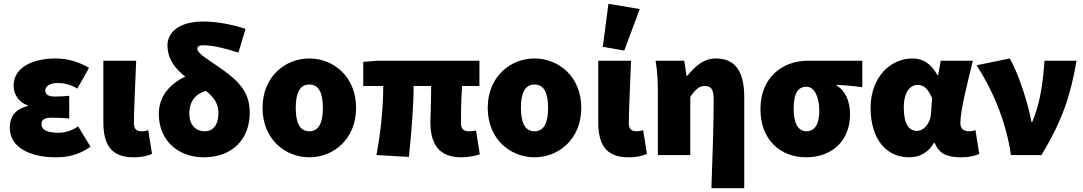

<svg xmlns="http://www.w3.org/2000/svg" viewBox="-20 -822 5744 1018"><path d="M274 12C335 12 394 2 460 -44L394 -152C358 -126 316 -118 291 -118C230 -118 200 -134 200 -162C200 -190 217 -198 258 -198C286 -198 318 -196 347 -194V-314C324 -312 296 -310 274 -310C240 -310 220 -318 220 -342C220 -364 244 -382 286 -382C321 -382 359 -372 390 -352L452 -462C401 -494 335 -512 276 -512C159 -512 52 -469 52 -366C52 -328 76 -280 127 -264V-260C66 -244 32 -210 32 -144C32 -38 144 12 274 12Z M688 12C736 12 762 4 786 -6L766 -132C756 -128 742 -126 734 -126C704 -126 690 -136 690 -170C690 -240 698 -390 702 -500H528V-176C528 -64 562 12 688 12Z M1060 12C1212 12 1304 -84 1304 -224C1304 -328 1254 -384 1164 -450C1091 -503 1026 -536 1026 -564C1026 -576 1036 -582 1058 -582C1111 -582 1180 -564 1244 -543L1282 -669C1218 -690 1134 -708 1058 -708C929 -708 868 -650 868 -582C868 -507 912 -455 962 -416C887 -380 822 -317 822 -218C822 -74 928 12 1060 12ZM1064 -126C1020 -126 984 -157 984 -220C984 -288 1019 -325 1072 -340C1111 -309 1138 -274 1138 -226C1138 -150 1104 -126 1064 -126Z M1620 12C1748 12 1868 -84 1868 -250C1868 -416 1748 -512 1620 -512C1492 -512 1372 -416 1372 -250C1372 -84 1492 12 1620 12ZM1620 -126C1568 -126 1548 -174 1548 -250C1548 -326 1568 -374 1620 -374C1672 -374 1692 -326 1692 -250C1692 -174 1672 -126 1620 -126Z M2426 12C2467 12 2504 4 2524 -4L2504 -130C2491 -128 2478 -126 2468 -126C2440 -126 2424 -136 2424 -170C2424 -184 2424 -288 2430 -366H2522V-500H1982L1906 -494V-366H2012C2012 -264 2001 -132 1976 0L2148 10C2161 -118 2173 -254 2173 -366H2266C2266 -292 2262 -198 2262 -176C2262 -64 2302 12 2426 12Z M2814 12C2942 12 3062 -84 3062 -250C3062 -416 2942 -512 2814 -512C2686 -512 2566 -416 2566 -250C2566 -84 2686 12 2814 12ZM2814 -126C2762 -126 2742 -174 2742 -250C2742 -326 2762 -374 2814 -374C2866 -374 2886 -326 2886 -250C2886 -174 2866 -126 2814 -126Z M3312 12C3360 12 3386 4 3410 -6L3390 -132C3380 -128 3366 -126 3358 -126C3328 -126 3314 -136 3314 -170C3314 -240 3322 -390 3326 -500H3152V-176C3152 -64 3186 12 3312 12ZM3176 -574 3290 -554 3372 -774 3206 -802Z M3752 176H3926V-308C3926 -432 3886 -512 3776 -512C3708 -512 3664 -468 3624 -420H3620L3608 -500H3456C3466 -444 3468 -380 3468 -340V0H3640V-308C3664 -344 3686 -366 3714 -366C3752 -366 3764 -350 3764 -286C3764 -182 3758 22 3752 176Z M4254 12C4392 12 4487 -76 4487 -216C4487 -285 4462 -342 4416 -368V-372C4467 -370 4498 -366 4552 -360V-500H4262C4134 -500 4012 -416 4012 -244C4012 -78 4120 12 4254 12ZM4256 -126C4212 -126 4188 -168 4188 -244C4188 -330 4212 -362 4256 -362C4300 -362 4324 -305 4324 -234C4324 -164 4300 -126 4256 -126Z M4800 12C4856 12 4900 -12 4932 -64H4936C4960 -6 5002 12 5076 12C5120 12 5152 4 5172 -6L5152 -132C5140 -128 5129 -126 5120 -126C5092 -126 5072 -136 5072 -170C5072 -240 5112 -390 5138 -500H4968L4954 -424H4950C4916 -486 4872 -512 4818 -512C4702 -512 4596 -414 4596 -250C4596 -88 4676 12 4800 12ZM4842 -128C4800 -128 4772 -162 4772 -252C4772 -340 4810 -372 4846 -372C4884 -372 4904 -342 4922 -302L4916 -218C4913 -168 4878 -128 4842 -128Z M5340 0H5502C5616 -188 5657 -322 5688 -500H5518C5510 -392 5498 -282 5453 -175H5449C5432 -270 5382 -428 5334 -512L5158 -476C5236 -356 5314 -186 5340 0Z"/></svg>

Font: Giro Sans Black
Style: Regular
Weight: 900
Designer: Paul D. Hunt
Foundry: Adobe Systems Incorporated
Version: Version 1.000;PS 1.0;hotconv 1.0.88;makeotf.lib2.5.647800